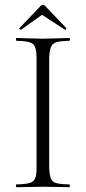

<svg xmlns="http://www.w3.org/2000/svg" viewBox="-20 -784 359 804"><path d="M69 -660Q67 -658 63 -662Q60 -665 62 -667L150 -759Q159 -769 169 -759L257 -667Q258 -666 257 -663.5Q256 -661 254.5 -660Q253 -659 251 -660L156 -722ZM50 0Q48 0 47 -3Q46 -6 47 -9Q48 -12 49 -12Q103 -12 118.5 -25Q134 -38 133 -81V-544Q133 -587 117.5 -600Q102 -613 49 -613Q47 -613 47 -619Q47 -625 49 -625Q62 -625 98.5 -623.5Q135 -622 158 -622Q183 -622 220 -623.5Q257 -625 269 -625Q273 -625 273 -619Q273 -613 269 -613Q217 -613 202 -599.5Q187 -586 186 -542V-81Q187 -37 201.5 -24.5Q216 -12 269 -12Q271 -12 272 -9Q273 -6 272.5 -3Q272 0 270 0Q257 0 221.5 -1Q186 -2 161 -2Q139 -2 101.5 -1Q64 0 50 0Z"/></svg>

Font: Cormorant Upright Light
Style: Regular
Weight: 300
Designer: Christian Thalmann (Catharsis Fonts)
Foundry: Catharsis Fonts
Version: Version 3.302;PS 003.302;hotconv 1.0.88;makeotf.lib2.5.64775